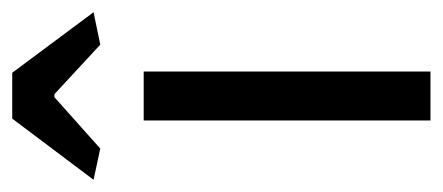

<svg xmlns="http://www.w3.org/2000/svg" viewBox="-246 -499 724 314"><g transform="rotate(-90 116.0 -342.0)"><path d="M-21 -551 79 -684H154L253 -551L200 -540L119 -615H114L30 -540ZM76 -469H156V0H76Z"/></g></svg>

Font: Athiti Medium
Style: Regular
Weight: 500
Designer: CadsonDemak Team
Foundry: CadsonDemak
Version: Version 1.032